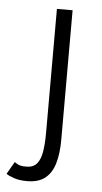

<svg xmlns="http://www.w3.org/2000/svg" viewBox="-95 -442 368 695"><g transform="rotate(5 89.5 -95.0)"><path d="M30 220Q1.5 220 -18 213.2Q-37.5 206.5 -46 200L-20 155Q-14 160 -5.2 164Q3.5 168 22.5 168Q48.5 168 61.5 152Q74.5 136 79 107.2Q83.5 78.5 83.5 40.5V-410.5H140.5V60.5Q140.5 109 130.2 145Q120 181 95.8 200.5Q71.5 220 30 220Z"/></g></svg>

Font: League Spartan Thin Light
Style: Regular
Weight: 300
Version: Version 2.002